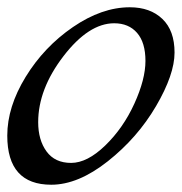

<svg xmlns="http://www.w3.org/2000/svg" viewBox="-29 -512 501 528"><path d="M112 -4Q-9 -4 -9 -139Q-9 -218 41.5 -300.5Q92 -383 171.5 -437.5Q251 -492 328 -492Q384 -492 417.5 -460Q451 -428 451 -367.5Q451 -307 400 -220Q349 -133 267.5 -68.5Q186 -4 112 -4ZM285 -448Q215 -448 145.5 -357.5Q76 -267 76 -176Q76 -127 99 -95.5Q122 -64 166.5 -64Q211 -64 260.5 -112Q310 -160 340.5 -227Q371 -294 371 -344.5Q371 -395 348 -421.5Q325 -448 285 -448Z"/></svg>

Font: Marck Script
Style: Regular
Weight: 400
Designer: Denis Masharov, Marck Fogel
Foundry: Denis Masharov
Version: Version 1.002